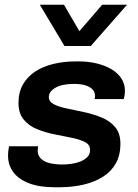

<svg xmlns="http://www.w3.org/2000/svg" viewBox="-20 -780 583 810"><path d="M210 10Q146 10 102 -7Q58 -24 36 -54Q14 -84 14 -123Q14 -136 15.5 -146.5Q17 -157 18 -163H141Q140 -156 139.5 -152.5Q139 -149 139 -145Q139 -123 154 -109.5Q169 -96 193 -91Q217 -86 243 -86Q262 -86 282.5 -89Q303 -92 320 -99Q337 -106 348.5 -117.5Q360 -129 360 -147Q360 -170 338 -181Q316 -192 281.5 -199Q247 -206 209 -213.5Q171 -221 136.5 -235Q102 -249 80 -275.5Q58 -302 58 -346Q58 -391 77 -424Q96 -457 129 -478.5Q162 -500 206 -510.5Q250 -521 300 -521H312Q352 -521 387.5 -512.5Q423 -504 450 -488Q477 -472 492 -449Q507 -426 507 -398Q507 -386 505.5 -377Q504 -368 502 -362H379Q380 -365 380.5 -369Q381 -373 381 -375Q381 -391 370.5 -402.5Q360 -414 340.5 -420Q321 -426 292 -426Q267 -426 247.5 -422Q228 -418 214 -410Q200 -402 193 -392Q186 -382 186 -371Q186 -351 207.5 -340Q229 -329 263.5 -322Q298 -315 337 -306.5Q376 -298 410.5 -283.5Q445 -269 466.5 -243Q488 -217 488 -174Q488 -125 468.5 -90.5Q449 -56 414 -34Q379 -12 332 -1Q285 10 230 10ZM516 -760 363 -586H252L148 -760H250L342 -602H275L411 -760Z"/></svg>

Font: Chivo SemiBold
Style: Italic
Weight: 600
Italic angle: -8.05°
Designer: Hector Gatti
Foundry: Omnibus-Type
Version: Version 2.002